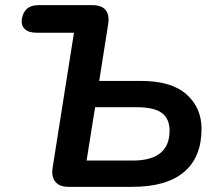

<svg xmlns="http://www.w3.org/2000/svg" viewBox="-20 -725 847 745"><path d="M246 0Q211 0 195 -19.5Q179 -39 184 -73L267 -598H122Q91 -598 76 -612.5Q61 -627 65 -652Q74 -705 129 -705H339Q374 -705 389.5 -686.5Q405 -668 400 -633L365 -411H527Q645 -411 703.5 -359Q762 -307 762 -225Q762 -115 694 -57.5Q626 0 493 0ZM316 -102H495Q638 -102 638 -218Q638 -265 607.5 -287Q577 -309 510 -309H349Z"/></svg>

Font: Nunito
Style: Bold Italic
Weight: 700
Italic angle: -9°
Designer: Vernon Adams
Foundry: Vernon Adams
Version: Version 3.601; ttfautohint (v1.8.2.53-6de2)